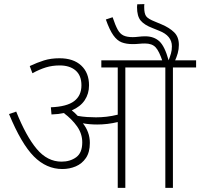

<svg xmlns="http://www.w3.org/2000/svg" viewBox="-20 -916 976 936"><path d="M418 -219Q418 -174 399 -146Q380 -118 349.5 -105Q319 -92 284 -92Q206 -92 145 -153.5Q84 -215 24 -360L59 -372Q107 -252 159 -190Q211 -128 280 -128Q322 -128 351.5 -149.5Q381 -171 381 -222Q381 -264 356 -299.5Q331 -335 291 -365Q263 -359 231 -358L228 -393Q306 -396 341.5 -423Q377 -450 377 -500Q377 -548 348.5 -572.5Q320 -597 271 -597Q235 -597 204 -587.5Q173 -578 138 -559L125 -594Q161 -611 194.5 -621.5Q228 -632 270 -632Q338 -632 376 -596.5Q414 -561 414 -500Q414 -459 393 -427.5Q372 -396 330 -378Q345 -366 359 -351Q382 -347 405 -345.5Q428 -344 448 -344Q473 -344 499.5 -347Q526 -350 554 -357V-587H474V-622H936V-587H823V0H786V-587H591V0H554V-321Q529 -315 504 -312Q479 -309 454 -309Q416 -309 384 -315Q400 -295 409 -271Q418 -247 418 -219ZM773 -615Q756 -667 738.5 -685.5Q721 -704 687 -704Q672 -704 657.5 -702.5Q643 -701 626 -701Q596 -701 573.5 -709.5Q551 -718 532.5 -744Q514 -770 496 -821L529 -832Q542 -793 553.5 -772Q565 -751 582 -743Q599 -735 627 -735Q640 -735 656 -737Q672 -739 688 -739Q730 -739 756.5 -715Q783 -691 802 -622Q809 -640 813.5 -655.5Q818 -671 818 -690Q818 -742 756 -766L724 -779Q684 -794 666 -815.5Q648 -837 648 -881Q648 -884 648.5 -887.5Q649 -891 649 -895L684 -896Q683 -892 683 -888Q683 -884 683 -880Q683 -851 692 -837.5Q701 -824 737 -810L768 -797Q806 -781 829 -758.5Q852 -736 852 -697Q852 -676 846.5 -656.5Q841 -637 831 -615Z"/></svg>

Font: Noto Sans ExtraLight
Style: Regular
Weight: 200
Designer: Monotype Design Team
Foundry: Monotype Imaging Inc.
Version: Version 2.007